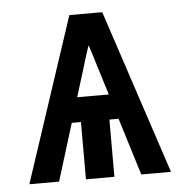

<svg xmlns="http://www.w3.org/2000/svg" viewBox="-43 -562 587 605"><g transform="rotate(-5 250.0 -260.0)"><path d="M26 0 198 -520H302L474 0H380L324 -181H295V0H205V-181H176L120 0ZM200 -260H300L273 -347Q268 -365 262 -383.5Q256 -402 250 -420Q244 -402 238 -383.5Q232 -365 227 -347Z"/></g></svg>

Font: Zed Mono Semibold
Style: Regular
Weight: 600
Monospace: yes
Designer: Belleve Invis
Foundry: Belleve Invis
Version: Version 1.0.0; ttfautohint (v1.8.4)